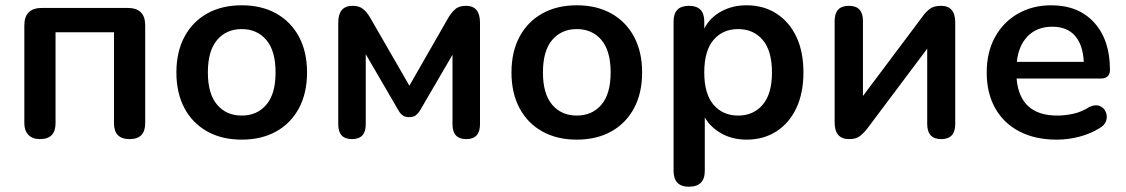

<svg xmlns="http://www.w3.org/2000/svg" viewBox="-20 -518 4259 726"><path d="M131 8Q103 8 87.5 -8Q72 -24 72 -52V-422Q72 -488 139 -488H463Q529 -488 529 -422V-52Q529 8 470 8Q411 8 411 -52V-396H190V-52Q190 8 131 8Z M894 10Q819 10 763.5 -21Q708 -52 677.5 -109Q647 -166 647 -244Q647 -322 677.5 -379Q708 -436 763.5 -467Q819 -498 894 -498Q969 -498 1024.5 -467Q1080 -436 1110.5 -379Q1141 -322 1141 -244Q1141 -166 1110.5 -109Q1080 -52 1024.5 -21Q969 10 894 10ZM894 -81Q952 -81 987 -122Q1022 -163 1022 -244Q1022 -326 987 -367Q952 -408 894 -408Q836 -408 801 -367Q766 -326 766 -244Q766 -163 801 -122Q836 -81 894 -81Z M1311 8Q1259 8 1259 -48V-432Q1259 -496 1313 -496Q1337 -496 1351.5 -485Q1366 -474 1378 -454L1528 -194L1677 -454Q1687 -470 1701 -483Q1715 -496 1742 -496Q1795 -496 1795 -432V-48Q1795 8 1743 8Q1691 8 1691 -48V-311L1568 -100Q1562 -90 1553 -82.5Q1544 -75 1527 -75Q1512 -75 1503 -81.5Q1494 -88 1487 -100L1363 -313V-48Q1363 8 1311 8Z M2161 10Q2086 10 2030.5 -21Q1975 -52 1944.5 -109Q1914 -166 1914 -244Q1914 -322 1944.5 -379Q1975 -436 2030.5 -467Q2086 -498 2161 -498Q2236 -498 2291.5 -467Q2347 -436 2377.5 -379Q2408 -322 2408 -244Q2408 -166 2377.5 -109Q2347 -52 2291.5 -21Q2236 10 2161 10ZM2161 -81Q2219 -81 2254 -122Q2289 -163 2289 -244Q2289 -326 2254 -367Q2219 -408 2161 -408Q2103 -408 2068 -367Q2033 -326 2033 -244Q2033 -163 2068 -122Q2103 -81 2161 -81Z M2771 -81Q2829 -81 2864 -122Q2899 -163 2899 -244Q2899 -326 2864 -367Q2829 -408 2771 -408Q2713 -408 2678 -367Q2643 -326 2643 -244Q2643 -163 2678 -122Q2713 -81 2771 -81ZM2585 188Q2527 188 2527 128V-437Q2527 -496 2585 -496Q2643 -496 2643 -437V-410Q2664 -451 2706.5 -474.5Q2749 -498 2803 -498Q2867 -498 2915.5 -467Q2964 -436 2991 -379.5Q3018 -323 3018 -244Q3018 -166 2991 -109Q2964 -52 2915.5 -21Q2867 10 2803 10Q2750 10 2708.5 -13Q2667 -36 2645 -74V128Q2645 188 2585 188Z M3191 8Q3136 8 3136 -55V-439Q3136 -496 3190 -496Q3243 -496 3243 -439V-155L3471 -459Q3481 -473 3496 -484.5Q3511 -496 3538 -496Q3592 -496 3592 -433V-49Q3592 8 3539 8Q3486 8 3486 -49V-334L3258 -30Q3248 -17 3233 -4.5Q3218 8 3191 8Z M3976 10Q3894 10 3834.5 -21Q3775 -52 3743 -109Q3711 -166 3711 -244Q3711 -320 3742 -377Q3773 -434 3828.5 -466Q3884 -498 3955 -498Q4058 -498 4117.5 -432.5Q4177 -367 4177 -254Q4177 -221 4142 -221H3824Q3836 -81 3978 -81Q4007 -81 4039 -88Q4071 -95 4100 -114Q4123 -124 4139 -117Q4155 -110 4161.5 -94Q4168 -78 4162.5 -61Q4157 -44 4137 -33Q4103 -12 4061 -1Q4019 10 3976 10ZM3825 -284H4078Q4075 -348 4045 -382.5Q4015 -417 3959 -417Q3901 -417 3866 -381Q3831 -345 3825 -284Z"/></svg>

Font: Chiron GoRound TC M
Style: Regular
Weight: 500
Designer: Ryoko NISHIZUKA 西塚涼子 (kana, bopomofo & ideographs); Paul D. Hunt (Latin, Greek & Cyrillic); Sandoll Communications 산돌커뮤니
Foundry: Adobe
Version: Version 1.000;hotconv 1.1.1;makeotfexe 2.6.0